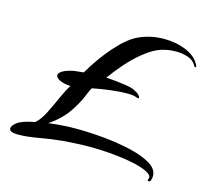

<svg xmlns="http://www.w3.org/2000/svg" viewBox="-89 -554 800 740"><g transform="rotate(15 310.5 -184.0)"><path d="M559 82Q567 69 549 57.5Q531 46 495 37.5Q459 29 410 24Q361 19 307 19Q281 19 254 20.5Q227 22 201 24Q160 28 112 36.5Q64 45 32 45Q12 45 3 41Q-5 37 -5 29Q-5 19 12.5 5Q30 -9 82 -19Q101 -35 117.5 -68Q134 -101 149 -135Q164 -169 177 -188Q152 -189 134.5 -197Q117 -205 117 -216Q117 -224 131 -233Q145 -242 176 -248Q180 -249 194.5 -250Q209 -251 213 -252Q251 -317 295 -366.5Q339 -416 376 -434Q424 -457 480 -457Q529 -457 570.5 -439Q612 -421 626 -386V-385Q626 -383 623 -382.5Q620 -382 618 -386Q608 -406 585 -414Q562 -422 536 -422Q516 -422 496.5 -418Q477 -414 462 -407Q438 -396 409 -372.5Q380 -349 352.5 -318Q325 -287 302 -255Q322 -254 344.5 -251.5Q367 -249 386 -246Q405 -243 413 -239Q421 -235 427.5 -231.5Q434 -228 438 -223Q444 -217 444 -213Q444 -210 440 -210Q438 -210 430 -213Q419 -217 396 -217Q368 -217 331 -212.5Q294 -208 259 -201Q254 -195 242.5 -166Q231 -137 205.5 -99Q180 -61 131 -27Q140 -29 150.5 -30Q161 -31 172 -32Q202 -35 242 -35Q294 -35 351.5 -29.5Q409 -24 459.5 -12.5Q510 -1 542 18Q574 37 574 65Q574 73 571 82Q569 89 563 88.5Q557 88 559 82Z"/></g></svg>

Font: Arizonia
Style: Regular
Weight: 400
Designer: Robert E. Leuschke
Foundry: Robert E. Leuschke
Version: Version 1.010; ttfautohint (v1.8.4.7-5d5b)